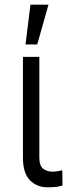

<svg xmlns="http://www.w3.org/2000/svg" viewBox="-20 -791 289 820"><path d="M165 -70Q182 -58 203 -58Q219 -58 227 -60L246 -64L247 1Q240 4 222 7Q200 9 183 9Q138 9 108 -21Q78 -51 78 -118V-548H148V-118Q148 -83 165 -70ZM187 -771 139 -601H89L110 -771Z"/></svg>

Font: Sinter Normal
Style: Regular
Weight: 350
Foundry: Adobe & rsms
Version: Version 1.000